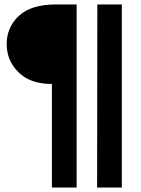

<svg xmlns="http://www.w3.org/2000/svg" viewBox="-20 -694 632 862"><path d="M527 148H416L417 -674H527ZM324 148H213V-317Q116 -317 63 -369.5Q10 -422 10 -496.5Q10 -571 64.5 -622.5Q119 -674 232 -674H324Z"/></svg>

Font: Hind Kochi
Style: Bold
Weight: 700
Designer: Dhruvi Tolia
Foundry: Indian Type Foundry
Version: Version 0.702;PS 1.0;hotconv 1.0.81;makeotf.lib2.5.63406